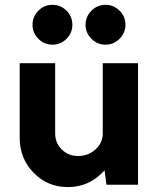

<svg xmlns="http://www.w3.org/2000/svg" viewBox="-20 -760 648 790"><path d="M253.7 -600.3Q229.5 -576.2 195.8 -576.2Q162.1 -576.2 137.9 -600.3Q113.8 -624.5 113.8 -658.2Q113.8 -691.9 137.9 -716.1Q162.1 -740.2 195.8 -740.2Q229.5 -740.2 253.7 -716.1Q277.8 -691.9 277.8 -658.2Q277.8 -624.5 253.7 -600.3ZM414.1 -576.2Q380.9 -576.2 356.4 -600.3Q332 -624.5 332 -658.2Q332 -691.9 356.4 -716.1Q380.9 -740.2 414.1 -740.2Q447.8 -740.2 471.9 -716.1Q496.1 -691.9 496.1 -658.2Q496.1 -624.5 471.9 -600.3Q447.8 -576.2 414.1 -576.2ZM402.8 -500H547.9V0H418L410.2 -59.1Q349.1 9.8 258.8 9.8Q175.8 9.8 118.4 -49.1Q61 -107.9 61 -192.9V-500H207V-210.9Q207 -171.9 234.1 -145Q261.2 -118.2 300.8 -118.2Q343.3 -118.2 373 -145.3Q402.8 -172.4 402.8 -210.9Z"/></svg>

Font: Orkney
Style: Bold
Weight: 700
Designer: Samuel Oakes and Alfredo Marco Pradil
Foundry: Alfredo Marco Pradil
Version: 1.0